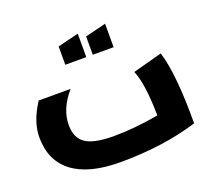

<svg xmlns="http://www.w3.org/2000/svg" viewBox="-129 -916 1175 1083"><g transform="rotate(-20 459.0 -374.0)"><path d="M103 -477.1H294.9Q214.8 -385.3 214.8 -289.1Q214.8 -210.9 264.9 -177Q314.9 -143.1 435.1 -143.1Q554.7 -143.1 703.1 -168.9Q700.7 -360.4 665 -443.8L840.8 -491.2Q884.3 -351.6 882.8 -56.2Q675.3 7.8 418 7.8Q231 7.8 133.1 -65.7Q35.2 -139.2 35.2 -280.8Q35.2 -373 103 -477.1ZM313 -615.2V-725.1L439 -755.9V-615.2ZM478 -615.2V-725.1L603 -755.9V-615.2Z"/></g></svg>

Font: LT Superior Black
Style: Regular
Weight: 900
Designer: Daniel Lyons
Foundry: LyonsType
Version: Version 2.005